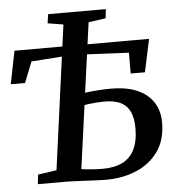

<svg xmlns="http://www.w3.org/2000/svg" viewBox="-54 -820 798 877"><g transform="rotate(-5 345.0 -382.0)"><path d="M400.5 7Q374.5 7 338.5 5.2Q302.5 3.5 267.2 1.8Q232 0 209 0H84.5L89.5 -43.5L175 -56L264.5 -716.5L193 -728L199 -769.5H463.5L459 -728L380 -716.5L288.5 -51.5Q297.5 -49.5 315.8 -47.8Q334 -46 353.2 -45Q372.5 -44 384.5 -44Q439 -44 476 -62Q513 -80 532 -118.2Q551 -156.5 551 -215.5Q551 -258 538.8 -288Q526.5 -318 497.8 -333.8Q469 -349.5 419 -349.5Q404 -349.5 383.8 -348Q363.5 -346.5 346 -344.2Q328.5 -342 322 -340.5L327.5 -395.5Q341.5 -398.5 361.5 -400.5Q381.5 -402.5 405.5 -404Q429.5 -405.5 456 -405.5Q561.5 -405.5 618 -358.8Q674.5 -312 674.5 -232.5Q674.5 -151 636.2 -98Q598 -45 535.5 -19Q473 7 400.5 7ZM1 -465.5 31.5 -616.5 648.5 -617 616.5 -466.5H551L551.5 -562L294 -574.5L104.5 -561L66.5 -465.5Z"/></g></svg>

Font: Merriweather 20pt Medium
Style: Italic
Weight: 500
Italic angle: -7.8°
Version: Version 2.101